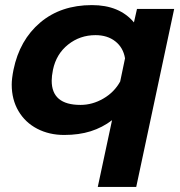

<svg xmlns="http://www.w3.org/2000/svg" viewBox="-20 -515 705 754"><path d="M420 -43Q382 -14 336 0.5Q290 15 232 15Q173 15 126 -9.5Q79 -34 52.5 -79Q26 -124 26 -183Q26 -206 33 -241Q57 -358 138 -426.5Q219 -495 341 -495Q449 -495 506 -427L518 -480H664L515 219H364ZM452 -195 471 -286Q464 -328 433 -352.5Q402 -377 355 -377Q294 -377 247.5 -340Q201 -303 188 -241Q183 -216 183 -198Q183 -103 296 -103Q343 -103 386 -128Q429 -153 452 -195Z"/></svg>

Font: Prompt SemiBold
Style: Italic
Weight: 600
Italic angle: -12°
Designer: Katatrad Team
Foundry: CadsonDemak
Version: Version 1.001